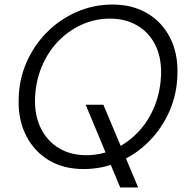

<svg xmlns="http://www.w3.org/2000/svg" viewBox="-20 -732 828 845"><path d="M509 93 357 -271H435L588 93ZM348 12Q260 12 195.5 -26.5Q131 -65 95.5 -134Q60 -203 62 -292Q63 -380 96 -456Q129 -532 186 -589.5Q243 -647 317.5 -679.5Q392 -712 475 -712Q563 -712 628 -673.5Q693 -635 728 -567Q763 -499 761 -410Q760 -322 727 -245.5Q694 -169 637 -111Q580 -53 505.5 -20.5Q431 12 348 12ZM359 -49Q426 -49 485 -76.5Q544 -104 589.5 -152.5Q635 -201 661 -266.5Q687 -332 689 -408Q690 -484 661.5 -538Q633 -592 582 -621Q531 -650 465 -650Q397 -650 337.5 -622.5Q278 -595 233 -547Q188 -499 162 -434.5Q136 -370 134 -294Q133 -219 161.5 -164Q190 -109 241 -79Q292 -49 359 -49Z"/></svg>

Font: DM Sans 20pt Light
Style: Italic
Weight: 300
Italic angle: -10°
Version: Version 4.004;gftools[0.9.30]